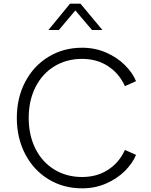

<svg xmlns="http://www.w3.org/2000/svg" viewBox="-20 -1018 825 1050"><path d="M72 -373Q72 -483 118 -570.5Q164 -658 245.5 -707.5Q327 -757 429 -757Q500 -757 560.5 -730.5Q621 -704 663 -662Q705 -620 724 -574L663 -547Q632 -616 571 -656Q510 -696 429 -696Q344 -696 277.5 -655.5Q211 -615 174 -541.5Q137 -468 137 -373Q137 -278 174 -204.5Q211 -131 277.5 -90.5Q344 -50 429 -50Q510 -50 571 -89.5Q632 -129 663 -198L724 -171Q705 -125 663 -83Q621 -41 560.5 -14.5Q500 12 429 12Q327 12 245.5 -37.5Q164 -87 118 -175Q72 -263 72 -373ZM363 -998H420L540 -854H483L392 -961L302 -854H245Z"/></svg>

Font: Evergrow Sans
Style: Light
Weight: 300
Foundry: 10Web
Version: Version 1.000